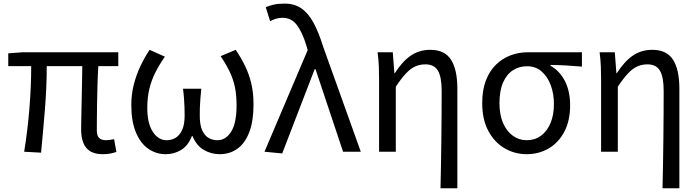

<svg xmlns="http://www.w3.org/2000/svg" viewBox="-20 -829 3816 1049"><path d="M541.6 13.4Q499.2 13.4 473.2 -2.4Q447.2 -18.1 435.3 -48.5Q423.3 -78.8 423.3 -122.3Q423.3 -143.5 424.1 -182.9Q425 -222.3 426 -271.7Q427 -321 428 -372.2Q429 -423.4 429.6 -467.8H235.4Q235.4 -353.2 225.4 -231.1Q215.4 -108.9 204.4 5.1L112 0Q130.9 -115.2 140.7 -236.7Q150.5 -358.1 150.5 -467.8H25.1V-537.6L102.6 -543.4H626.3V-467.8H517.2Q514.2 -421.4 512.7 -368.6Q511.2 -315.8 510.4 -265.5Q509.6 -215.2 509.3 -175.7Q509 -136.3 509 -116.3Q509 -87.6 521.7 -75.2Q534.4 -62.9 560 -62.9Q572.2 -62.9 603.4 -68.5L615.9 0.9Q602.3 6 583.8 9.7Q565.2 13.4 541.6 13.4Z M885.6 13.4Q832.5 13.4 789.7 -16.6Q746.9 -46.6 722.2 -106.6Q697.4 -166.6 697.4 -255.8Q697.4 -313.6 710.7 -366Q724.1 -418.4 746.6 -466.5Q769.2 -514.6 797.4 -556.8L880.7 -519.4Q850 -475.2 828.6 -432.5Q807.1 -389.8 795.9 -343.1Q784.7 -296.3 784.7 -239.7Q784.7 -155 814.8 -109Q845 -62.9 890.3 -62.9Q916.8 -62.9 939 -75.9Q961.2 -89 975 -118.5Q988.8 -148 988.8 -198.1Q988.8 -220.8 988 -243.2Q987.2 -265.6 985.4 -290.5Q983.7 -315.5 979.9 -344.2H1079.7Q1076.9 -315.5 1074.9 -290.5Q1072.9 -265.6 1072.1 -243.2Q1071.4 -220.8 1071.4 -198.1Q1071.4 -146.4 1084.8 -116.9Q1098.2 -87.4 1120.3 -75.1Q1142.4 -62.9 1168.1 -62.9Q1213.6 -62.9 1243 -109.6Q1272.5 -156.3 1272.5 -253.9Q1272.5 -309.9 1263.5 -353Q1254.4 -396.1 1235.3 -436.3Q1216.1 -476.6 1185.4 -522.2L1267.9 -556.8Q1297.2 -513.3 1318.9 -468.7Q1340.7 -424.1 1352.9 -373.1Q1365.1 -322.1 1365.1 -258.6Q1365.1 -167.9 1342.2 -107.5Q1319.4 -47.2 1277.7 -16.9Q1236 13.4 1180.3 13.4Q1133.5 13.4 1093.3 -10Q1053.1 -33.4 1032.2 -85.2H1028.2Q1008.2 -33.4 970 -10Q931.7 13.4 885.6 13.4Z M1521.9 9.3 1425 0 1661.1 -555.4 1654.5 -578.3Q1631.8 -653.3 1601.8 -692.5Q1571.8 -731.7 1525 -731.7Q1502.8 -731.7 1486.6 -726.4Q1470.3 -721.1 1455.8 -713.3L1432 -789.6Q1451.9 -798.2 1475.5 -803.8Q1499.1 -809.3 1535 -809.3Q1589.2 -809.3 1627 -783Q1664.8 -756.7 1693.1 -704.5Q1721.4 -652.3 1745.4 -574.4L1951.3 0H1854.4L1703.7 -451.3H1699.3Z M2386.7 199.6Q2388.4 133.6 2389.5 64Q2390.6 -5.5 2391.4 -74.2Q2392.2 -142.8 2392.6 -208.1Q2393 -273.5 2393 -332.4Q2393 -408.5 2372.6 -442.9Q2352.1 -477.4 2304.3 -477.4Q2274.4 -477.4 2249 -466.1Q2223.7 -454.9 2198.3 -428.1Q2172.9 -401.3 2142.5 -355.2V0H2051.1V-394.4Q2051.1 -427.2 2049.8 -463.9Q2048.6 -500.7 2043 -543.4H2126L2134.7 -429.1H2137.1Q2178.6 -494 2224.8 -525.4Q2270.9 -556.8 2330.7 -556.8Q2409.9 -556.8 2444.4 -502.4Q2478.8 -448 2478.8 -344.1V199.6Z M2857.5 13.4Q2792.3 13.4 2736.9 -18.9Q2681.5 -51.2 2648 -113.6Q2614.6 -176.1 2614.6 -265.2Q2614.6 -337.4 2634.8 -389.7Q2655.1 -442.1 2690 -476Q2725 -509.8 2769.5 -526.6Q2814 -543.4 2862.5 -543.4H3159.4V-465.1Q3113.4 -468.9 3073.2 -471.3Q3033 -473.8 2987.8 -474.2V-469.8Q3037.9 -441.5 3066.4 -386.2Q3094.9 -330.9 3094.9 -253.9Q3094.9 -169.8 3063.5 -109.9Q3032.2 -50 2978.2 -18.3Q2924.2 13.4 2857.5 13.4ZM2858.3 -62.9Q2902 -62.9 2935.3 -87.1Q2968.6 -111.4 2987.5 -155.8Q3006.4 -200.2 3006.4 -261.3Q3006.4 -316.3 2989.2 -363.1Q2972 -409.8 2939.3 -438.5Q2906.6 -467.1 2859.5 -467.1Q2816.9 -467.1 2782.7 -445.3Q2748.4 -423.4 2728.6 -378.4Q2708.8 -333.4 2708.8 -265.2Q2708.8 -202.9 2728.3 -157.5Q2747.8 -112.2 2781.8 -87.5Q2815.7 -62.9 2858.3 -62.9Z M3599.7 199.6Q3601.4 133.6 3602.5 64Q3603.6 -5.5 3604.4 -74.2Q3605.2 -142.8 3605.6 -208.1Q3606 -273.5 3606 -332.4Q3606 -408.5 3585.6 -442.9Q3565.1 -477.4 3517.3 -477.4Q3487.4 -477.4 3462 -466.1Q3436.7 -454.9 3411.3 -428.1Q3385.9 -401.3 3355.5 -355.2V0H3264.1V-394.4Q3264.1 -427.2 3262.8 -463.9Q3261.6 -500.7 3256 -543.4H3339L3347.7 -429.1H3350.1Q3391.6 -494 3437.8 -525.4Q3483.9 -556.8 3543.7 -556.8Q3622.9 -556.8 3657.4 -502.4Q3691.8 -448 3691.8 -344.1V199.6Z"/></svg>

Font: Noto Sans SC Thin
Style: Regular
Weight: 100
Designer: Ryoko NISHIZUKA 西塚涼子 (kana, bopomofo & ideographs); Paul D. Hunt (Latin, Greek & Cyrillic); Sandoll Communications 산돌커뮤니
Foundry: Adobe
Version: Version 2.004-H2;hotconv 1.0.118;makeotfexe 2.5.65603